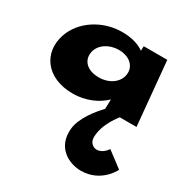

<svg xmlns="http://www.w3.org/2000/svg" viewBox="-181 -570 1045 1086"><g transform="rotate(30 341.5 -26.5)"><path d="M329 195C317 323 419 372 495 372C628 372 681 259 681 259L579 182C579 182 555 224 513 224C490 224 464 204 465 170C466 81 536 0 536 0H645L606 -416H452L451 -386C416 -411 367 -425 308 -425C179 -425 62 -348 25 -239C-20 -108 61 17 238 17C321 17 395 -17 440 -61H442L440 0C403 39 336 119 329 195ZM212 -239C223 -293 280 -328 342 -328C404 -328 452 -293 450 -239C448 -181 393 -136 319 -136C242 -136 200 -181 212 -239Z"/></g></svg>

Font: Hussar Milosc
Style: Bold
Weight: 700
Foundry: Cannot Into Space Fonts
Version: Version 1.02